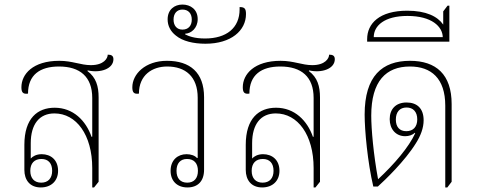

<svg xmlns="http://www.w3.org/2000/svg" viewBox="-20 -819 2100 843"><path d="M159 4C205 4 235 -25 235 -69C235 -117 203 -142 163 -142C139 -142 123 -132 115 -123V-190C115 -274 153 -321 219 -321C315 -321 385 -227 385 -81V4H393L413 -21V-391C413 -440 402 -479 364 -507L365 -510C421 -497 478 -517 478 -559C478 -575 468 -579 453 -579C453 -563 436 -533 379 -533C334 -533 298 -552 240 -552C124 -552 74 -493 74 -436C74 -413 81 -405 103 -408C103 -490 155 -527 239 -527C331 -527 385 -482 385 -389V-219L382 -218C357 -290 301 -346 220 -346C145 -346 87 -300 87 -183V-73C87 -29 111 4 159 4ZM161 -17C131 -17 113 -36 113 -69C113 -102 131 -121 162 -121C192 -121 209 -102 209 -69C209 -36 191 -17 161 -17Z M803 4C848 4 876 -23 876 -74V-392C876 -501 814 -552 713 -552C617 -552 561 -493 561 -436C561 -413 568 -405 590 -408C590 -490 649 -527 714 -527C794 -527 848 -483 848 -390V-126L845 -125C836 -136 818 -142 799 -142C761 -142 729 -117 729 -69C729 -24 758 4 803 4ZM802 -17C772 -17 755 -36 755 -69C755 -102 772 -121 801 -121C832 -121 849 -102 849 -69C849 -36 832 -17 802 -17Z M882 -627C995 -627 1060 -685 1060 -757C1060 -780 1055 -788 1032 -788V-778C1032 -696 974 -650 880 -650C832 -650 807 -661 793 -668V-671C820 -672 848 -696 848 -735C848 -778 816 -799 781 -799C746 -799 716 -777 716 -734C716 -705 729 -681 752 -663C782 -638 830 -627 882 -627ZM781 -689C757 -689 742 -706 742 -733C742 -760 757 -777 781 -777C807 -777 822 -760 822 -733C822 -706 807 -689 781 -689Z M1131 4C1177 4 1207 -25 1207 -69C1207 -117 1175 -142 1135 -142C1111 -142 1095 -132 1087 -123V-190C1087 -274 1125 -321 1191 -321C1287 -321 1357 -227 1357 -81V4H1365L1385 -21V-391C1385 -440 1374 -479 1336 -507L1337 -510C1393 -497 1450 -517 1450 -559C1450 -575 1440 -579 1425 -579C1425 -563 1408 -533 1351 -533C1306 -533 1270 -552 1212 -552C1096 -552 1046 -493 1046 -436C1046 -413 1053 -405 1075 -408C1075 -490 1127 -527 1211 -527C1303 -527 1357 -482 1357 -389V-219L1354 -218C1329 -290 1273 -346 1192 -346C1117 -346 1059 -300 1059 -183V-73C1059 -29 1083 4 1131 4ZM1133 -17C1103 -17 1085 -36 1085 -69C1085 -102 1103 -121 1134 -121C1164 -121 1181 -102 1181 -69C1181 -36 1163 -17 1133 -17Z M1935 4H1944L1963 -21V-362C1963 -492 1895 -552 1780 -552C1658 -552 1581 -485 1581 -316C1581 -247 1594 -106 1619 0H1639C1670 -28 1758 -112 1806 -190C1827 -223 1840 -257 1840 -291C1840 -343 1811 -369 1765 -369C1717 -369 1691 -339 1691 -296C1691 -252 1718 -221 1759 -221C1775 -221 1791 -226 1801 -236L1803 -234C1775 -173 1712 -99 1640 -32C1620 -139 1610 -253 1610 -311C1610 -463 1675 -527 1780 -527C1873 -527 1935 -475 1935 -355ZM1764 -243C1734 -243 1718 -262 1718 -294C1718 -327 1735 -347 1765 -347C1794 -347 1812 -328 1812 -295C1812 -262 1794 -243 1764 -243Z M1592 -636H1953V-794H1945L1926 -769V-711C1901 -747 1851 -772 1768 -772C1646 -772 1592 -716 1592 -647ZM1621 -656C1621 -706 1668 -749 1769 -749C1876 -749 1923 -702 1924 -656Z"/></svg>

Font: Noto Serif Thai SemiCondensed Thin
Style: Regular
Weight: 100
Width: 4
Designer: Monotype Design Team
Foundry: Monotype Imaging Inc.
Version: Version 2.002